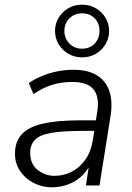

<svg xmlns="http://www.w3.org/2000/svg" viewBox="-20 -792 562 820"><path d="M202 8Q161 8 125 -10Q89 -28 66.5 -60.5Q44 -93 44 -136Q44 -187 73 -218.5Q102 -250 163 -264Q224 -278 319 -278H400L393 -233H333Q248 -233 199 -224.5Q150 -216 129.5 -195Q109 -174 109 -139Q109 -91 141 -66Q173 -41 213 -41Q252 -41 286 -58.5Q320 -76 344 -109.5Q368 -143 376 -191L395 -313Q406 -377 380 -409.5Q354 -442 288 -442Q242 -442 202 -429.5Q162 -417 123 -390L103 -437Q127 -454 158 -467Q189 -480 223.5 -487Q258 -494 293 -494Q356 -494 394.5 -470Q433 -446 447.5 -401.5Q462 -357 452 -296L405 0H347L364 -113H374Q361 -72 334 -45Q307 -18 272.5 -5Q238 8 202 8ZM330 -547Q299 -547 272.5 -562Q246 -577 230.5 -603Q215 -629 215 -660Q215 -691 230.5 -716.5Q246 -742 272 -757Q298 -772 330 -772Q363 -772 389 -757Q415 -742 430.5 -716.5Q446 -691 446 -659Q446 -629 430.5 -603Q415 -577 389 -562Q363 -547 330 -547ZM330 -584Q364 -584 384.5 -606Q405 -628 405 -660Q405 -692 384.5 -713.5Q364 -735 330 -735Q298 -735 276.5 -713.5Q255 -692 255 -660Q255 -628 276.5 -606Q298 -584 330 -584Z"/></svg>

Font: Nunito Sans 12pt Light
Style: Italic
Weight: 300
Italic angle: -9°
Designer: Vernon Adams
Foundry: Vernon Adams
Version: Version 3.101;gftools[0.9.27]